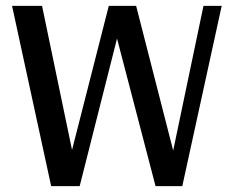

<svg xmlns="http://www.w3.org/2000/svg" viewBox="-20 -633 794 653"><path d="M734 -613 600 0H509L378 -502L251 0H154L21 -613H123L225 -123L350 -613H443L569 -121L672 -613Z"/></svg>

Font: Arya
Style: Regular
Weight: 400
Designer: Eduardo Rodriguez Tunni, Modular Infotech
Foundry: Eduardo Rodriguez Tunni, Modular Infotech
Version: Version 1.002